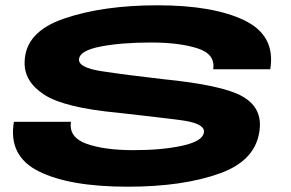

<svg xmlns="http://www.w3.org/2000/svg" viewBox="-20 -701 1100 725"><path d="M462.5 4Q243 4 126.8 -53.8Q10.5 -111.5 32.5 -241H248Q239 -182.5 306.5 -158.2Q374 -134 484 -134Q592.5 -134 669.2 -151Q746 -168 750 -201.5Q750.5 -205.5 750 -209Q743.5 -237 661 -247.5Q567.5 -259.5 427.5 -275Q222.5 -294 146.5 -343.8Q70.5 -393.5 73 -467Q75 -580.5 221.8 -630.8Q368.5 -681 575 -681Q785.5 -681 903.5 -623.8Q1021.5 -566.5 1000.5 -439.5H785Q794 -497 724.8 -518.8Q655.5 -540.5 551 -540.5Q439.5 -540.5 361 -525.5Q282.5 -510.5 278.5 -478.5Q274 -446 363.2 -432.2Q452.5 -418.5 596.5 -402Q816 -380 891.8 -339Q967.5 -298 961 -218Q951.5 -97.5 811.5 -46.8Q671.5 4 462.5 4Z"/></svg>

Font: Anybody UltraExpanded Regular
Style: Bold Italic
Weight: 700
Width: 9
Italic angle: -10°
Designer: Tyler Finck
Foundry: Etcetera Type Company
Version: Version 1.010; ttfautohint (v1.8.3) -l 8 -r 50 -G 200 -x 14 